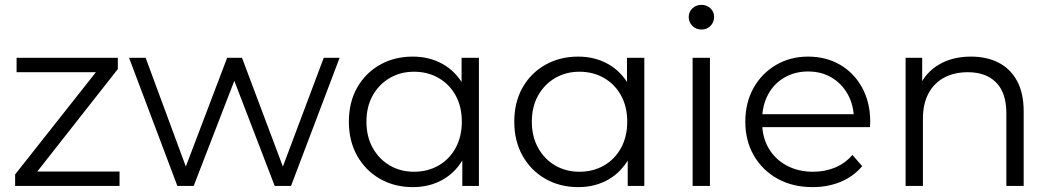

<svg xmlns="http://www.w3.org/2000/svg" viewBox="-20 -762 4309 787"><path d="M42 0V-47L392 -490L407 -466H48V-525H463V-479L114 -35L96 -59H470V0Z M707 0 509 -525H577L757 -38H726L911 -525H972L1155 -38H1124L1307 -525H1372L1173 0H1106L930 -458H951L774 0Z M1672 5Q1597 5 1537.5 -29Q1478 -63 1444 -123.5Q1410 -184 1410 -263Q1410 -343 1444 -403Q1478 -463 1537.5 -496.5Q1597 -530 1672 -530Q1741 -530 1795.5 -499Q1850 -468 1882.5 -408.5Q1915 -349 1915 -263Q1915 -178 1883 -118Q1851 -58 1796.5 -26.5Q1742 5 1672 5ZM1677 -58Q1733 -58 1777.5 -83.5Q1822 -109 1847.5 -155.5Q1873 -202 1873 -263Q1873 -325 1847.5 -371Q1822 -417 1777.5 -442.5Q1733 -468 1677 -468Q1622 -468 1578 -442.5Q1534 -417 1508 -371Q1482 -325 1482 -263Q1482 -202 1508 -155.5Q1534 -109 1578 -83.5Q1622 -58 1677 -58ZM1875 0V-158L1882 -264L1872 -370V-525H1943V0Z M2350 5Q2275 5 2215.5 -29Q2156 -63 2122 -123.5Q2088 -184 2088 -263Q2088 -343 2122 -403Q2156 -463 2215.5 -496.5Q2275 -530 2350 -530Q2419 -530 2473.5 -499Q2528 -468 2560.5 -408.5Q2593 -349 2593 -263Q2593 -178 2561 -118Q2529 -58 2474.5 -26.5Q2420 5 2350 5ZM2355 -58Q2411 -58 2455.5 -83.5Q2500 -109 2525.5 -155.5Q2551 -202 2551 -263Q2551 -325 2525.5 -371Q2500 -417 2455.5 -442.5Q2411 -468 2355 -468Q2300 -468 2256 -442.5Q2212 -417 2186 -371Q2160 -325 2160 -263Q2160 -202 2186 -155.5Q2212 -109 2256 -83.5Q2300 -58 2355 -58ZM2553 0V-158L2560 -264L2550 -370V-525H2621V0Z M2819 0V-525H2890V0ZM2855 -641Q2833 -641 2818 -656Q2803 -671 2803 -692Q2803 -713 2818 -727.5Q2833 -742 2855 -742Q2877 -742 2892 -728Q2907 -714 2907 -693Q2907 -671 2892.5 -656Q2878 -641 2855 -641Z M3311 5Q3229 5 3167 -29.5Q3105 -64 3070 -124.5Q3035 -185 3035 -263Q3035 -341 3068.5 -401Q3102 -461 3160.5 -495.5Q3219 -530 3292 -530Q3366 -530 3423.5 -496.5Q3481 -463 3514 -402.5Q3547 -342 3547 -263Q3547 -258 3546.5 -252.5Q3546 -247 3546 -241H3089V-294H3508L3480 -273Q3480 -330 3455.5 -374.5Q3431 -419 3389 -444Q3347 -469 3292 -469Q3238 -469 3195 -444Q3152 -419 3128 -374Q3104 -329 3104 -271V-260Q3104 -200 3130.5 -154.5Q3157 -109 3204.5 -83.5Q3252 -58 3313 -58Q3361 -58 3402.5 -75Q3444 -92 3474 -127L3514 -81Q3479 -39 3426.5 -17Q3374 5 3311 5Z M3960 -530Q4024 -530 4072.5 -505.5Q4121 -481 4148.5 -431Q4176 -381 4176 -305V0H4105V-298Q4105 -381 4063.5 -423.5Q4022 -466 3947 -466Q3891 -466 3849.5 -443.5Q3808 -421 3785.5 -378.5Q3763 -336 3763 -276V0H3692V-525H3760V-381L3749 -408Q3774 -465 3829 -497.5Q3884 -530 3960 -530Z"/></svg>

Font: MOST Montserrat
Style: Regular
Weight: 400
Designer: Julieta Ulanovsky
Foundry: Julieta Ulanovsky
Version: Version 8.000;March 11, 2024;FontCreator 15.0.0.2926 64-bit